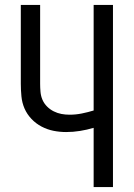

<svg xmlns="http://www.w3.org/2000/svg" viewBox="-20 -755 540 775"><path d="M358 0V-239Q331 -231 303 -226.5Q275 -222 247 -222Q221 -222 196 -227Q171 -232 148 -244Q125 -256 107 -275Q89 -294 79 -317Q69 -340 66.5 -366Q64 -392 64 -417V-735H142V-417Q142 -401 143.5 -384Q145 -367 151.5 -352Q158 -337 170 -325Q182 -313 197 -305.5Q212 -298 228 -295Q244 -292 261 -292Q286 -292 310.5 -297Q335 -302 358 -309V-735H436V0Z"/></svg>

Font: Iosevka NFM
Style: Regular
Weight: 400
Monospace: yes
Designer: Belleve Invis
Foundry: Belleve Invis
Version: Version 29.0.4; ttfautohint (v1.8.4);Nerd Fonts 3.3.0